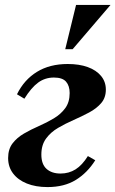

<svg xmlns="http://www.w3.org/2000/svg" viewBox="-20 -750 469 780"><path d="M173 10Q125 10 89 -4.5Q53 -19 33 -45.5Q13 -72 13 -108Q13 -144 31 -167.5Q49 -191 77.5 -207.5Q106 -224 138 -238Q170 -252 198.5 -269Q227 -286 245 -310.5Q263 -335 263 -372Q263 -401 248.5 -418Q234 -435 199 -435Q163 -435 135 -414.5Q107 -394 79 -349L49 -367Q78 -426 130 -458Q182 -490 255 -490Q302 -490 336.5 -477.5Q371 -465 390.5 -441.5Q410 -418 410 -386Q410 -353 391 -331Q372 -309 342 -293Q312 -277 279 -262.5Q246 -248 216 -230.5Q186 -213 167 -187Q148 -161 148 -122Q148 -83 169 -64Q190 -45 226 -45Q260 -45 287 -62Q314 -79 337 -116L367 -99Q335 -48 288 -19Q241 10 173 10ZM429 -730 275 -550H245L289 -730Z"/></svg>

Font: Brygada 1918
Style: Italic
Weight: 400
Italic angle: -8°
Designer: Mateusz Machalski | Borys Kosmynka | Przemek Hoffer
Foundry: NIEPODLEGLA 2018
Version: Version 3.006